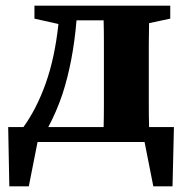

<svg xmlns="http://www.w3.org/2000/svg" viewBox="-20 -503 662 680"><path d="M201 -169Q180 -107 151 -53H347Q348 -90 348 -133.5Q348 -177 348 -210V-273Q348 -306 348 -350Q348 -394 347 -431H251Q239 -286 201 -169ZM102 -437V-483H583V-437L508 -421Q507 -385 507 -345Q507 -305 507 -273V-210Q507 -177 507 -133.5Q507 -90 508 -53H596L591 157H523L492 0H113L82 157H13L9 -53H63Q110 -118 142 -208Q174 -298 187 -418Z"/></svg>

Font: Source Serif 4
Style: Bold
Weight: 700
Designer: Frank Grießhammer
Foundry: Adobe
Version: Version 4.005;hotconv 1.1.0;makeotfexe 2.6.0